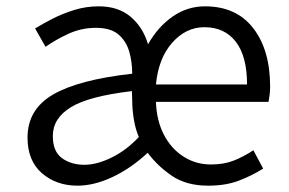

<svg xmlns="http://www.w3.org/2000/svg" viewBox="-20 -574 915 607"><path d="M225 13Q158 13 112.5 -26.5Q67 -66 67 -139Q67 -228 147.5 -275Q228 -322 398 -341Q398 -378 388.5 -411Q379 -444 354.5 -465Q330 -486 283 -486Q237 -486 196 -467Q155 -448 124 -426L91 -484Q115 -499 146.5 -515Q178 -531 215 -542.5Q252 -554 292 -554Q354 -554 393 -521Q432 -488 448 -434Q479 -489 525.5 -521.5Q572 -554 628 -554Q727 -554 780.5 -485Q834 -416 834 -300Q834 -287 832.5 -275Q831 -263 829 -252H473Q475 -193 498 -148.5Q521 -104 560 -79Q599 -54 647 -54Q688 -54 719.5 -66.5Q751 -79 781 -99L812 -41Q777 -19 735.5 -3Q694 13 638 13Q569 13 523 -18.5Q477 -50 447 -91Q393 -41 335 -14Q277 13 225 13ZM247 -53Q286 -53 333 -76Q380 -99 419 -141Q409 -163 403.5 -194.5Q398 -226 398 -257L397 -286Q261 -270 204 -235Q147 -200 147 -144Q147 -95 176 -74Q205 -53 247 -53ZM473 -307H761Q761 -396 725.5 -442Q690 -488 626 -488Q568 -488 524.5 -439Q481 -390 473 -307Z"/></svg>

Font: Source Han Sans SC Normal
Style: Regular
Weight: 350
Designer: Ryoko NISHIZUKA 西塚涼子 (kana, bopomofo & ideographs); Paul D. Hunt (Latin, Greek & Cyrillic); Sandoll Communications 산돌커뮤니
Foundry: Adobe
Version: Version 2.004;hotconv 1.0.118;makeotfexe 2.5.65603